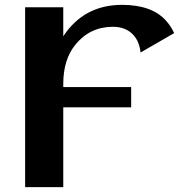

<svg xmlns="http://www.w3.org/2000/svg" viewBox="-20 -767 736 787"><path d="M83 0V-737.3H239.3V-618.2Q324.2 -747.1 480.5 -747.1Q602.5 -747.1 660.6 -682.1Q681.2 -659.2 693.8 -631.3L556.2 -551.8Q551.3 -596.2 527.3 -623Q496.6 -657.2 442.9 -657.2Q348.6 -657.2 289.1 -584Q239.3 -522.9 239.3 -422.9V-410.2H517.6V-327.1H239.3V0Z"/></svg>

Font: Klaudia
Style: Bold
Weight: 700
Designer: Wojciech Kalinowski "wmk69" (wmk69@o2.pl)
Foundry: Wojciech Kalinowski "wmk69" (wmk69@o2.pl)
Version: Version 3.1.0; 2021-05-10